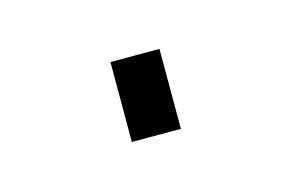

<svg xmlns="http://www.w3.org/2000/svg" viewBox="-31 -431 264 174"><g transform="rotate(-15 101.0 -344.5)"><path d="M78 -382V-307H124V-382Z"/></g></svg>

Font: Anybody ExtraExpanded ExtraLight
Style: Regular
Weight: 250
Width: 8
Version: Version 1.113;gftools[0.9.25]